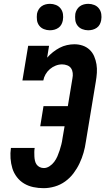

<svg xmlns="http://www.w3.org/2000/svg" viewBox="-20 -974 550 1002"><path d="M208 8Q180 8 154 2.5Q128 -3 106 -16Q84 -29 68 -50Q52 -71 44.5 -95.5Q37 -120 35 -147.5Q33 -175 37 -202H161Q159 -191 159 -179.5Q159 -168 159.5 -157Q160 -146 162.5 -135Q165 -124 171 -115.5Q177 -107 187 -102Q197 -97 209 -97Q224 -97 238.5 -106.5Q253 -116 263 -129.5Q273 -143 279.5 -158Q286 -173 291 -188.5Q296 -204 300 -219.5Q304 -235 306 -251L317 -315H190L207 -420H334L358 -565Q361 -579 359.5 -593Q358 -607 351 -617.5Q344 -628 331 -633Q318 -638 304 -638Q287 -638 270.5 -631.5Q254 -625 240.5 -613.5Q227 -602 218 -586.5Q209 -571 206 -554H97L127 -735H236L226 -673Q240 -689 256.5 -702Q273 -715 291 -724.5Q309 -734 329 -738.5Q349 -743 368 -743Q391 -743 411.5 -736Q432 -729 447.5 -714.5Q463 -700 471.5 -680Q480 -660 483.5 -638.5Q487 -617 485.5 -594Q484 -571 480 -548L428 -234Q424 -205 416 -177Q408 -149 395 -121.5Q382 -94 363.5 -69.5Q345 -45 320 -27Q295 -9 265.5 -0.5Q236 8 208 8ZM440 -816Q424 -816 409 -822Q394 -828 384.5 -840.5Q375 -853 373 -869Q371 -885 373 -902Q375 -913 381 -923.5Q387 -934 396.5 -941Q406 -948 417.5 -951Q429 -954 441 -954Q457 -954 472 -948Q487 -942 496.5 -929.5Q506 -917 508.5 -901Q511 -885 508 -868Q506 -857 500.5 -846.5Q495 -836 485 -829Q475 -822 463.5 -819Q452 -816 440 -816ZM240 -816Q224 -816 209 -822Q194 -828 184.5 -840.5Q175 -853 173 -869Q171 -885 173 -902Q175 -913 181 -923.5Q187 -934 196.5 -941Q206 -948 217.5 -951Q229 -954 241 -954Q257 -954 272 -948Q287 -942 296.5 -929.5Q306 -917 308.5 -901Q311 -885 308 -868Q306 -857 300.5 -846.5Q295 -836 285 -829Q275 -822 263.5 -819Q252 -816 240 -816Z"/></svg>

Font: Iosevka Curly Slab Extrabold
Style: Italic
Weight: 800
Italic angle: -9°
Monospace: yes
Designer: Belleve Invis
Foundry: Belleve Invis
Version: Version 22.1.2; ttfautohint (v1.8.4)